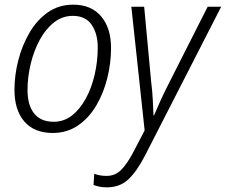

<svg xmlns="http://www.w3.org/2000/svg" viewBox="-20 -561 968 823"><path d="M206 9Q127 9 84.5 -40Q42 -89 42 -176Q42 -239 58.5 -303Q75 -367 106.5 -421Q138 -475 185 -508Q232 -541 294 -541Q371 -541 413.5 -491Q456 -441 456 -355Q456 -291 440 -226.5Q424 -162 392.5 -108.5Q361 -55 314 -23Q267 9 206 9ZM210 -39Q254 -39 288.5 -66Q323 -93 348 -139Q373 -185 386 -242Q399 -299 399 -358Q399 -416 373 -454.5Q347 -493 292 -493Q247 -493 211 -464.5Q175 -436 150 -389.5Q125 -343 111.5 -287Q98 -231 98 -175Q98 -110 126.5 -74.5Q155 -39 210 -39ZM438 242Q419 242 405.5 239Q392 236 381 232L384 184Q395 188 408 190.5Q421 193 437 193Q473 193 498.5 168Q524 143 551 92L600 -2L543 -532H598L628 -210Q633 -171 635 -132Q637 -93 638 -66H640Q650 -90 667.5 -128.5Q685 -167 701 -198L870 -532H928L601 107Q567 173 530.5 207.5Q494 242 438 242Z"/></svg>

Font: Noto Sans SemiCondensed Light
Style: Italic
Weight: 300
Width: 4
Italic angle: -12°
Designer: Monotype Design Team
Foundry: Monotype Imaging Inc.
Version: Version 2.013; ttfautohint (v1.8.4.7-5d5b)